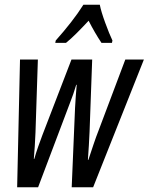

<svg xmlns="http://www.w3.org/2000/svg" viewBox="-20 -786 624 806"><path d="M257 -606Q278 -623 302 -647Q326 -671 352 -699Q378 -648 406 -606H450L452 -616Q439 -643 421.5 -691Q404 -739 399 -766H330Q308 -731 278 -692.5Q248 -654 214 -616L212 -606ZM140 0 273 -352Q281 -372 287.5 -391Q294 -410 300 -430H302Q300 -405 298 -380.5Q296 -356 295 -332L281 0H371L584 -536H506L396 -244Q383 -211 372.5 -179.5Q362 -148 351 -115H349Q351 -145 353 -175.5Q355 -206 356 -233L367 -536H280L158 -219Q150 -198 140.5 -171Q131 -144 124 -119H122Q124 -145 126 -172.5Q128 -200 129 -230L139 -536H64L52 0Z"/></svg>

Font: Noto Sans Display Condensed
Style: Italic
Weight: 400
Width: 3
Designer: Monotype Design team
Foundry: Monotype Imaging Inc.
Version: 1.000